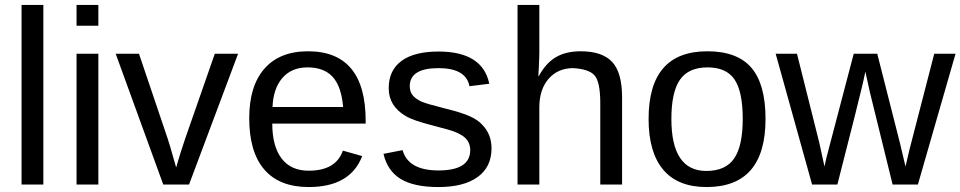

<svg xmlns="http://www.w3.org/2000/svg" viewBox="-20 -745 3877 775"><path d="M155 0H67V-725H155Z M377 -641H289V-725H377ZM377 0H289V-528H377Z M941 -528 743 0H639L447 -528H541L657 -185Q662 -172 691 -69L708 -126L727 -184L847 -528Z M1456 -246H1079Q1079 -155 1116.5 -105.5Q1154 -56 1226 -56Q1336 -56 1364 -137L1442 -115Q1394 10 1226 10Q1108 10 1047 -60.5Q986 -131 986 -268Q986 -398 1047.5 -468Q1109 -538 1223 -538Q1456 -538 1456 -257ZM1080 -313H1365Q1358 -396 1323 -434.5Q1288 -473 1221 -473Q1157 -473 1120 -430.5Q1083 -388 1080 -313Z M1964 -146Q1964 -71 1908 -30.5Q1852 10 1750 10Q1651 10 1597.5 -22.5Q1544 -55 1528 -124L1605 -139Q1628 -57 1750 -57Q1878 -57 1878 -139Q1878 -170 1856.5 -189.5Q1835 -209 1788 -222L1725 -239Q1646 -259 1617 -277Q1549 -317 1549 -389Q1549 -461 1600.5 -499Q1652 -537 1750 -537Q1928 -537 1955 -407L1875 -397Q1861 -470 1750 -470Q1634 -470 1634 -397Q1634 -375 1646 -360Q1659 -345 1681 -335Q1701 -326 1777 -307Q1843 -291 1878 -275Q1910 -260 1926 -242Q1964 -204 1964 -146Z M2153 -438H2155Q2183 -490 2223.5 -514Q2264 -538 2324 -538Q2411 -538 2451 -495Q2491 -452 2491 -352V0H2403V-335Q2402 -415 2380 -440.5Q2358 -466 2294 -470Q2232 -470 2194.5 -427Q2157 -384 2157 -312V0H2069V-725H2157V-536Q2157 -516 2155 -474Q2153 -439 2153 -438Z M3070 -265Q3070 10 2832 10Q2716 10 2657 -60Q2598 -130 2598 -265Q2598 -538 2835 -538Q2956 -538 3013 -471.5Q3070 -405 3070 -265ZM2978 -265Q2978 -375 2945 -424Q2912 -473 2836 -473Q2759 -473 2724.5 -423Q2690 -373 2690 -265Q2690 -55 2831 -55Q2909 -55 2943.5 -105.5Q2978 -156 2978 -265Z M3837 -528 3685 0H3583L3491 -374L3473 -456Q3465 -417 3459 -393Q3450 -352 3360 0H3258L3111 -528H3197L3287 -169L3308 -73L3316 -109L3426 -528H3521L3613 -166L3635 -73L3651 -141L3751 -528Z"/></svg>

Font: Libra Sans
Style: Regular
Weight: 400
Foundry: Context Ltd
Version: Version 1.002